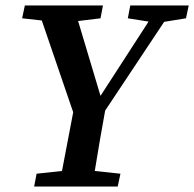

<svg xmlns="http://www.w3.org/2000/svg" viewBox="-20 -683 711 703"><path d="M448 -616 457 -663H671L661 -616L581 -603L365 -278Q355 -223 345.5 -168Q336 -113 327 -57L421 -47L411 0H105L114 -47L207 -57L248 -272L133 -608L61 -616L71 -663H357L348 -616L266 -606L348 -332L524 -604Z"/></svg>

Font: Source Serif Pro SemiBold
Style: Italic
Weight: 600
Italic angle: -12°
Designer: Frank Grießhammer
Foundry: Adobe Systems Incorporated
Version: Version 3.001;hotconv 1.0.111;makeotfexe 2.5.65597